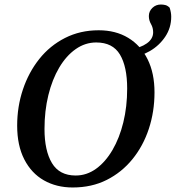

<svg xmlns="http://www.w3.org/2000/svg" viewBox="-20 -814 778 850"><path d="M302 16Q230 16 174.5 -15.5Q119 -47 87.5 -108.5Q56 -170 56 -258Q56 -342 81.5 -418Q107 -494 154 -553Q201 -612 268 -646Q335 -680 417 -680Q492 -680 547.5 -646.5Q603 -613 633.5 -551.5Q664 -490 664 -405Q664 -320 639 -244Q614 -168 566.5 -109.5Q519 -51 452.5 -17.5Q386 16 302 16ZM315 -37Q364 -37 405.5 -67Q447 -97 478 -150Q509 -203 526 -272.5Q543 -342 543 -422Q543 -519 511 -572.5Q479 -626 406 -626Q357 -626 315 -596.5Q273 -567 242 -514.5Q211 -462 194 -392.5Q177 -323 177 -243Q177 -147 210 -92Q243 -37 315 -37ZM555 -560V-595Q602 -602 630 -622Q658 -642 658 -671Q658 -691 648.5 -707.5Q639 -724 639 -743Q639 -764 654.5 -779Q670 -794 692 -794Q703 -794 712.5 -791.5Q722 -789 731 -780Q738 -759 738 -740Q738 -691 711.5 -651.5Q685 -612 643.5 -588Q602 -564 555 -560Z"/></svg>

Font: Source Serif Pro SemiBold
Style: Italic
Weight: 600
Italic angle: -12°
Designer: Frank Grießhammer
Foundry: Adobe Systems Incorporated
Version: Version 3.001;hotconv 1.0.111;makeotfexe 2.5.65597